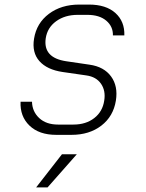

<svg xmlns="http://www.w3.org/2000/svg" viewBox="-20 -580 640 840"><path d="M226 10Q151 10 109 -30.5Q67 -71 70 -135H120Q121 -92 151.5 -63.5Q182 -35 234 -35H301Q356 -35 392.5 -63.5Q429 -92 436 -140Q443 -183 422 -213.5Q401 -244 358 -250L254 -265Q186 -275 152.5 -312.5Q119 -350 129 -411Q140 -479 194 -519.5Q248 -560 327 -560H369Q444 -560 485 -523Q526 -486 524 -425H474Q475 -464 445 -489.5Q415 -515 362 -515H320Q264 -515 225.5 -487Q187 -459 180 -412Q168 -327 270 -312L372 -297Q435 -288 466 -245.5Q497 -203 487 -140Q476 -71 423.5 -30.5Q371 10 293 10ZM138 240 251 95H316L188 240Z"/></svg>

Font: NKDuy Mono Thin
Style: Italic
Weight: 100
Italic angle: -9°
Monospace: yes
Designer: NKDuy
Foundry: NKDuy
Version: Version 2.251; ttfautohint (v1.8.4.7-5d5b)